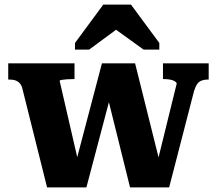

<svg xmlns="http://www.w3.org/2000/svg" viewBox="-20 -817 949 840"><path d="M471 -425 442 -428 549 3H720L829 -419Q835 -438 842.5 -449Q850 -460 862 -464.5Q874 -469 889 -469H893V-540H693V-471H697Q713 -471 725.5 -468.5Q738 -466 745.5 -461Q753 -456 753 -451L660 -73L689 -67L571 -540H426L302 -69L332 -68L241 -463Q241 -466 249.5 -467.5Q258 -469 272 -470Q286 -471 301 -471H306V-540H16V-469H20Q37 -469 48 -465Q59 -461 67 -452Q75 -443 79 -425L186 3H358ZM553 -797H432L308 -629V-600H370L530 -718L446 -717L608 -600H677V-629Z"/></svg>

Font: Roboto Serif SemiCondensed
Style: Bold
Weight: 700
Width: 4
Designer: Greg Gazdowicz
Foundry: Commercial Type
Version: Version 1.007